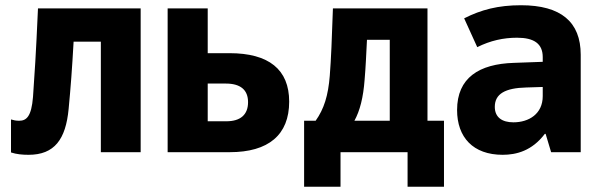

<svg xmlns="http://www.w3.org/2000/svg" viewBox="-20 -581 2292 733"><path d="M89 10C188 10 231 -49 242 -165C250 -249 255 -315 261 -422H365V0H517V-549H125C117 -368 112 -297 106 -211C100 -136 81 -120 53 -120C41 -120 32 -122 22 -125V1C43 8 66 10 89 10Z M620 0H857C1005 0 1084 -66 1084 -193C1084 -316 1006 -378 856 -378H773V-549H620ZM773 -118V-262H842C898 -262 927 -238 927 -191C927 -143 898 -118 844 -118Z M1141 132H1280V0H1536V132H1675V-120H1612V-549H1251C1247 -431 1244 -356 1239 -292C1233 -216 1217 -165 1185 -120H1141ZM1372 -277C1376 -323 1378 -370 1381 -429H1468V-120H1333C1354 -158 1367 -209 1372 -277Z M1899 10C1951 10 2011 -5 2060 -70H2063L2084 0H2197V-372C2197 -497 2122 -561 1969 -561C1882 -561 1817 -544 1752 -511L1802 -401C1852 -426 1902 -437 1954 -437C2019 -437 2052 -414 2052 -363V-345L1942 -341C1809 -337 1725 -284 1725 -161C1725 -57 1786 10 1899 10ZM1940 -114C1897 -114 1869 -133 1869 -173C1869 -223 1909 -245 1989 -247L2052 -249V-214C2052 -146 1999 -114 1940 -114Z"/></svg>

Font: Noto Sans Mono SemiCondensed ExtraBold
Style: Regular
Weight: 800
Width: 4
Designer: Monotype Design Team
Foundry: Monotype Imaging Inc.
Version: Version 2.014